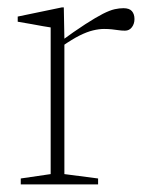

<svg xmlns="http://www.w3.org/2000/svg" viewBox="-20 -484 390 504"><path d="M304 -462.5Q319.5 -462.5 326.2 -454.8Q333 -447 333 -434Q333 -421.5 326.2 -412.5Q319.5 -403.5 308 -403.5Q299 -403.5 290.8 -404.8Q282.5 -406 273.5 -407Q264.5 -408 253 -408Q240 -408 224.2 -404.2Q208.5 -400.5 189 -390.8Q169.5 -381 143.5 -363L134.5 -372Q176 -402.5 204 -420.5Q232 -438.5 250.2 -447.8Q268.5 -457 281 -459.8Q293.5 -462.5 304 -462.5ZM149 -383.5V-27L237.5 -15.5V0H34.5V-15.5L113 -27V-412Q106.5 -413 93.2 -415.2Q80 -417.5 62.5 -420.8Q45 -424 26.5 -427V-440.5L142 -464.5H147.5Z"/></svg>

Font: Newsreader ExtraLight
Style: Regular
Weight: 250
Designer: Hugues Gentile
Foundry: Production Type
Version: Version 1.003